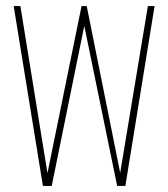

<svg xmlns="http://www.w3.org/2000/svg" viewBox="-20 -611 553 631"><path d="M121 0 25 -591H47L136 -42L248 -591H265L375 -43L466 -591H488L392 0H365L257 -526L150 0Z"/></svg>

Font: Alumni Sans SC Thin
Style: Regular
Weight: 100
Designer: Robert E. Leuschke
Foundry: Robert E. Leuschke
Version: Version 1.018